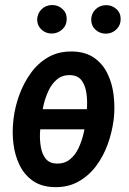

<svg xmlns="http://www.w3.org/2000/svg" viewBox="-20 -747 521 777"><path d="M365.7 -305.2 351.1 -223.6H100.6L115.2 -305.2ZM33.7 -254.9 34.7 -265.6Q40.5 -314.5 58.1 -362.8Q75.7 -411.1 105 -451.7Q134.3 -492.2 176.3 -516.1Q218.3 -540 274.4 -538.6Q327.6 -537.1 362.3 -512.2Q397 -487.3 415.8 -447.5Q434.6 -407.7 439.9 -361.3Q445.3 -314.9 440.9 -270.5L439.5 -259.3Q433.1 -210.9 415.8 -162.8Q398.4 -114.7 368.9 -75.2Q339.4 -35.6 297.1 -12Q254.9 11.7 199.7 10.3Q146.5 8.8 112.1 -15.9Q77.6 -40.5 58.8 -79.8Q40 -119.1 34.4 -165Q28.8 -210.9 33.7 -254.9ZM146 -266.1 145 -255.4Q143.1 -235.8 141.8 -207.8Q140.6 -179.7 145.3 -151.9Q149.9 -124 164.6 -105.2Q179.2 -86.4 208 -85Q240.2 -84 262.2 -101.3Q284.2 -118.7 297.4 -146.7Q310.5 -174.8 317.9 -205.3Q325.2 -235.8 328.1 -259.3L329.1 -270Q331.1 -289.6 332.3 -318.1Q333.5 -346.7 328.9 -375Q324.2 -403.3 309.6 -422.4Q294.9 -441.4 265.6 -442.9Q233.4 -444.3 211.4 -426.3Q189.5 -408.2 176.3 -379.9Q163.1 -351.6 156.2 -321Q149.4 -290.5 146 -266.1ZM130.4 -667Q130.9 -692.4 147.9 -709.2Q165 -726.1 189.9 -726.6Q214.4 -727.1 232.2 -711.2Q250 -695.3 250 -670.4Q250 -645 232.4 -628.4Q214.8 -611.8 190.4 -611.3Q166 -610.8 148.4 -626.7Q130.9 -642.6 130.4 -667ZM349.1 -666.5Q349.1 -691.9 366.2 -708.7Q383.3 -725.6 408.7 -726.1Q433.1 -726.6 450.9 -710.4Q468.8 -694.3 468.3 -669.4Q468.3 -644.5 450.9 -627.9Q433.6 -611.3 409.2 -610.8Q384.8 -610.4 367.2 -626Q349.6 -641.6 349.1 -666.5Z"/></svg>

Font: Roboto Condensed Medium
Style: Italic
Weight: 500
Italic angle: -12°
Designer: Christian Robertson
Foundry: Google
Version: Version 3.0; 2020